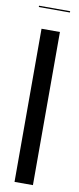

<svg xmlns="http://www.w3.org/2000/svg" viewBox="-91 -831 353 863"><g transform="rotate(10 85.5 -399.5)"><path d="M127 -699V0H43V-699ZM156 -793H14V-799H156Z"/></g></svg>

Font: Moniqa SemBd Narrow Display
Style: Regular
Weight: 600
Width: 4
Designer: Rajesh Rajput
Foundry: Rajesh Rajput
Version: Version 1.000